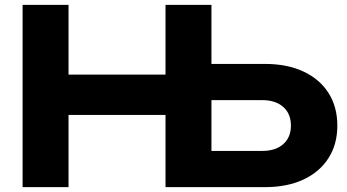

<svg xmlns="http://www.w3.org/2000/svg" viewBox="-20 -770 1429 790"><path d="M661 0V-750H850V-65L765 -149H1059Q1114 -149 1145.5 -177Q1177 -205 1177 -253Q1177 -302 1145.5 -330Q1114 -358 1059 -358H748V-507H1070Q1162 -507 1229 -475.5Q1296 -444 1332 -387Q1368 -330 1368 -253Q1368 -177 1332 -120Q1296 -63 1229 -31.5Q1162 0 1070 0ZM73 0V-750H262V0ZM178 -297V-463H741V-297Z"/></svg>

Font: Unbounded SemiBold
Style: Regular
Weight: 600
Designer: Luke Prowse, Jean-Baptiste Morizot, Fátima Lázaro, Florian Runge
Foundry: NaN
Version: Version 1.700